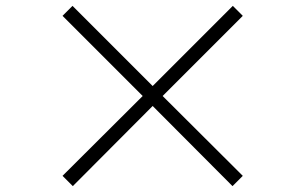

<svg xmlns="http://www.w3.org/2000/svg" viewBox="-20 -695 1040 654"><path d="M228 -61 193 -96 466 -368 193 -641 227 -675 500 -402 773 -675 807 -641 534 -368 807 -96 772 -61 500 -334Z"/></svg>

Font: Noto Serif JP ExtraLight
Style: Bold
Weight: 700
Version: Version 2.003-H1;hotconv 1.1.1;makeotfexe 2.6.0